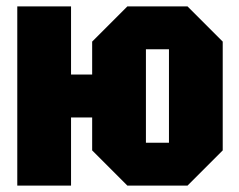

<svg xmlns="http://www.w3.org/2000/svg" viewBox="-20 -580 748 600"><path d="M34 0V-560H202V-347H268V-450L378 -560H566L676 -450V-110L566 0H378L268 -110V-213H202V0ZM436 -134H508V-426H436Z"/></svg>

Font: Tektur Condensed
Style: Bold
Weight: 700
Width: 3
Designer: Adam Jagosz
Foundry: Adam Jagosz
Version: Version 1.005;gftools[0.9.30]